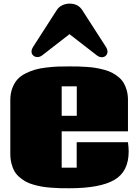

<svg xmlns="http://www.w3.org/2000/svg" viewBox="-20 -1009 748 1044"><path d="M36.1 0ZM160.2 -754.4 288.6 -954.1Q299.3 -971.2 318.4 -980.2Q337.4 -989.3 358.4 -989.3Q404.3 -989.3 427.2 -954.1L555.7 -754.4Q564.5 -740.2 564.5 -728.5Q564.5 -715.3 555.7 -706.5Q546.9 -697.8 533.7 -697.8Q519.5 -697.8 505.9 -708.5L357.9 -823.2L210 -708.5Q197.3 -698.7 183.6 -698.7Q169.9 -698.7 160.6 -707.3Q151.4 -715.8 151.4 -729Q151.4 -740.2 160.2 -754.4ZM315.4 -379.4H397.5V-539.6H315.4ZM675.8 -235.8Q679.7 -206.1 679.7 -185.5Q679.7 -76.2 601.8 -30.8Q523.9 14.6 356.9 14.6Q328.1 14.6 306.6 14.2Q285.2 13.7 256.8 11.5Q228.5 9.3 207.5 5.6Q186.5 2 162.4 -4.9Q138.2 -11.7 120.8 -21.2Q103.5 -30.8 86.7 -44.9Q69.8 -59.1 59.3 -76.9Q48.8 -94.7 42.5 -119.1Q36.1 -143.6 36.1 -172.4V-465.3Q36.1 -501 46.9 -529.5Q57.6 -558.1 74.5 -576.9Q91.3 -595.7 118.4 -609.4Q145.5 -623 171.1 -630.4Q196.8 -637.7 231.9 -641.8Q267.1 -646 293.7 -647Q320.3 -647.9 356 -647.9Q383.8 -647.9 404.8 -647.5Q425.8 -647 453.9 -645Q481.9 -643.1 502.7 -639.4Q523.4 -635.7 547.9 -629.2Q572.3 -622.6 589.8 -613.3Q607.4 -604 624.5 -590.1Q641.6 -576.2 652.1 -558.8Q662.6 -541.5 669.2 -517.8Q675.8 -494.1 675.8 -465.8V-294.9H315.4V-97.2H397V-235.8Z"/></svg>

Font: Coda ExtraBold
Style: Regular
Weight: 800
Version: Version 2.001; ttfautohint (v0.8) -r 50 -G 200 -x